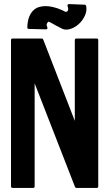

<svg xmlns="http://www.w3.org/2000/svg" viewBox="-20 -922 541 942"><path d="M150 -513V-8Q150 0 143 0H42Q34 0 34 -8V-725Q34 -733 42 -733H185Q190 -733 192 -728L347 -329V-725Q347 -733 355 -733H455Q462 -733 462 -725V-8Q462 0 455 0H355Q350 0 348 -5ZM287 -780Q283 -782 273.5 -787Q264 -792 256 -796Q242 -804 230 -810.5Q218 -817 216 -815Q213 -812 210 -805.5Q207 -799 212 -789Q214 -784 212 -781Q210 -778 205 -778L122 -780Q114 -780 114 -788Q115 -819 123 -839Q131 -859 143.5 -871Q156 -883 171.5 -887.5Q187 -892 203 -892Q219 -892 235 -888.5Q251 -885 264 -880.5Q277 -876 285 -872Q293 -868 293 -868L291 -869Q300 -863 305 -864Q310 -865 312.5 -869Q315 -873 314.5 -879Q314 -885 312 -890Q310 -895 312 -898.5Q314 -902 319 -902L395 -899Q401 -899 403 -892Q407 -867 396 -844Q385 -821 367 -804.5Q349 -788 327 -780.5Q305 -773 287 -780Z"/></svg>

Font: RonaldsonGothic
Style: Regular
Weight: 400
Designer: Mr. Robertson for MacKellar, Smiths & Jordan Co. Philadelphia
Foundry: CAT-Fonts Peter Wiegel
Version: Version 1.000